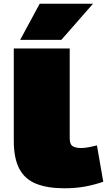

<svg xmlns="http://www.w3.org/2000/svg" viewBox="-20 -1000 574 1030"><path d="M354 -740V-258Q354 -226 369.5 -216Q385 -206 416 -206Q432 -206 452 -209.5Q472 -213 500 -220L534 -25Q488 -9 437.5 0.5Q387 10 325 10Q235 10 174.5 -14Q114 -38 84 -94Q54 -150 54 -244V-740ZM88 -786 193 -980H479L309 -786Z"/></svg>

Font: Georama ExtraExtended Black
Style: Regular
Weight: 900
Width: 8
Designer: Jean-Baptiste Levee
Foundry: Production Type
Version: Version 1.000